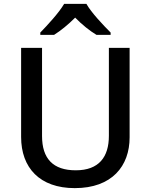

<svg xmlns="http://www.w3.org/2000/svg" viewBox="-20 -961 778 991"><path d="M426 -941H311C285 -896 225 -831 188 -793V-781H259C294 -803 332 -834 368 -870C403 -834 443 -802 478 -781H551V-793C514 -830 451 -896 426 -941ZM649 -252V-714H542V-260C542 -151 491 -82 371 -82C254 -82 197 -142 197 -259V-714H89V-254C89 -95 185 10 366 10C558 10 649 -104 649 -252Z"/></svg>

Font: Noto Sans Arabic UI Md
Style: Regular
Weight: 500
Designer: Monotype Design Team, Nadine Chahine and Nizar Qandah
Foundry: Monotype Imaging Inc.
Version: Version 2.010